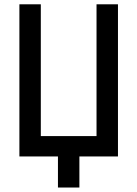

<svg xmlns="http://www.w3.org/2000/svg" viewBox="-20 -713 626 875"><path d="M419.9 0V-693.4H517.6V0ZM244.1 141.6V-63.5H341.8V141.6ZM68.4 0V-92.8H517.6V0ZM68.4 0V-693.4H166V0Z"/></svg>

Font: Cascadia Mono
Style: Regular
Weight: 400
Monospace: yes
Designer: Aaron Bell
Foundry: Saja Typeworks
Version: Version 2102.003